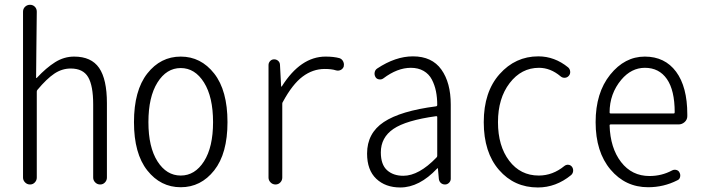

<svg xmlns="http://www.w3.org/2000/svg" viewBox="-20 -786 3000 818"><path d="M78.1 -29.3V-736.3Q78.1 -749 86.9 -757.3Q95.7 -765.6 107.9 -765.6Q120.1 -765.6 128.4 -757.3Q136.7 -749 136.7 -736.3L134.8 -563.5L133.8 -455.1Q133.8 -454.1 134.8 -453.6Q135.7 -453.1 136.7 -454.1Q176.8 -497.1 214.8 -521Q252.9 -544.9 295.9 -544.9Q369.1 -544.9 402.3 -496.6Q435.5 -448.2 435.5 -346.7V-29.3Q435.5 -17.6 427.2 -8.8Q418.9 0 406.7 0Q394.5 0 385.7 -8.8Q377 -17.6 377 -29.3V-340.8Q377 -420.9 355.5 -457.5Q334 -494.1 281.2 -494.1Q244.1 -494.1 211.4 -472.2Q178.7 -450.2 139.6 -403.3Q136.7 -400.4 136.7 -395.5V-29.3Q136.7 -17.6 128.4 -8.8Q120.1 0 107.9 0Q95.7 0 86.9 -8.8Q78.1 -17.6 78.1 -29.3Z M550.8 -265.6Q550.8 -400.4 607.4 -472.7Q664.1 -544.9 750 -544.9Q835.9 -544.9 892.6 -472.7Q949.2 -400.4 949.2 -265.6Q949.2 -131.8 892.6 -60.1Q835.9 11.7 750 11.7Q664.1 11.7 607.4 -60.1Q550.8 -131.8 550.8 -265.6ZM887.7 -265.6Q887.7 -373 849.1 -434.6Q810.5 -496.1 750 -496.1Q689.5 -496.1 650.9 -434.6Q612.3 -373 612.3 -265.6Q612.3 -159.2 650.9 -98.6Q689.5 -38.1 750 -38.1Q810.5 -38.1 849.1 -98.6Q887.7 -159.2 887.7 -265.6Z M1124 -29.3V-508.8Q1124 -518.6 1130.9 -525.9Q1137.7 -533.2 1147.9 -533.2Q1158.2 -533.2 1165.5 -526.4Q1172.9 -519.5 1172.9 -508.8L1177.7 -418Q1177.7 -417 1178.7 -417Q1179.7 -417 1180.7 -418Q1260.7 -544.9 1367.2 -544.9Q1402.3 -544.9 1426.8 -538.1Q1437.5 -534.2 1442.4 -523.4Q1445.3 -517.6 1445.3 -510.7Q1445.3 -506.8 1444.3 -502Q1440.4 -492.2 1431.2 -487.8Q1421.9 -483.4 1411.1 -486.3Q1393.6 -492.2 1363.3 -492.2Q1312.5 -492.2 1269 -459.5Q1225.6 -426.8 1185.5 -352.5Q1182.6 -348.6 1182.6 -344.7V-29.3Q1182.6 -17.6 1174.3 -8.8Q1166 0 1153.8 0Q1141.6 0 1132.8 -8.8Q1124 -17.6 1124 -29.3Z M1685.5 12.7Q1622.1 12.7 1583 -24.4Q1543.9 -61.5 1543.9 -131.8Q1543.9 -218.8 1615.2 -266.1Q1686.5 -313.5 1837.9 -333Q1842.8 -334 1842.8 -338.9Q1842.8 -370.1 1837.4 -397Q1832 -423.8 1819.8 -447.3Q1807.6 -470.7 1784.7 -483.9Q1761.7 -497.1 1730.5 -497.1Q1672.9 -497.1 1613.3 -452.1Q1605.5 -446.3 1595.2 -447.8Q1585 -449.2 1580.1 -457Q1574.2 -466.8 1576.2 -477.5Q1578.1 -488.3 1586.9 -494.1Q1665 -545.9 1739.3 -545.9Q1820.3 -545.9 1860.4 -489.7Q1900.4 -433.6 1900.4 -340.8V-24.4Q1900.4 -14.6 1893.1 -7.3Q1885.7 0 1876 0Q1865.2 0 1857.9 -6.8Q1850.6 -13.7 1849.6 -24.4L1845.7 -68.4Q1845.7 -69.3 1844.7 -69.3Q1843.8 -69.3 1842.8 -68.4Q1766.6 12.7 1685.5 12.7ZM1698.2 -37.1Q1764.6 -37.1 1839.8 -115.2Q1842.8 -118.2 1842.8 -122.1V-288.1Q1842.8 -291 1838.9 -291Q1838.9 -291 1837.9 -291Q1710 -273.4 1656.2 -236.8Q1602.5 -200.2 1602.5 -136.7Q1602.5 -85 1628.9 -61Q1655.3 -37.1 1698.2 -37.1Z M2271.5 12.7Q2170.9 12.7 2106 -62Q2041 -136.7 2041 -265.6Q2041 -394.5 2108.4 -470.2Q2175.8 -545.9 2273.4 -545.9Q2342.8 -545.9 2400.4 -499Q2408.2 -492.2 2409.2 -481.4Q2410.2 -470.7 2403.3 -462.9Q2396.5 -455.1 2386.2 -454.6Q2376 -454.1 2368.2 -460.9Q2325.2 -497.1 2276.4 -497.1Q2201.2 -497.1 2151.4 -432.1Q2101.6 -367.2 2101.6 -265.6Q2101.6 -164.1 2149.4 -101.1Q2197.3 -38.1 2275.4 -38.1Q2335 -38.1 2384.8 -79.1Q2392.6 -85 2401.9 -84Q2411.1 -83 2417 -75.2Q2421.9 -68.4 2421.9 -59.6Q2421.9 -47.9 2413.1 -40Q2348.6 12.7 2271.5 12.7Z M2741.2 11.7Q2644.5 11.7 2581.1 -63.5Q2517.6 -138.7 2517.6 -265.6Q2517.6 -390.6 2579.6 -467.8Q2641.6 -544.9 2727.1 -544.9Q2812.5 -544.9 2860.4 -480.5Q2908.2 -416 2908.2 -298.8Q2908.2 -293 2908.2 -291Q2908.2 -276.4 2897 -266.1Q2885.7 -255.9 2871.1 -255.9H2581.1Q2577.1 -255.9 2577.1 -252Q2580.1 -155.3 2626 -95.7Q2671.9 -36.1 2747.1 -36.1Q2798.8 -36.1 2842.8 -59.6Q2851.6 -64.5 2861.3 -62Q2871.1 -59.6 2875 -50.8Q2879.9 -42 2877.4 -31.7Q2875 -21.5 2865.2 -17.6Q2807.6 11.7 2741.2 11.7ZM2577.1 -306.6Q2577.1 -302.7 2581.1 -302.7H2850.6Q2854.5 -302.7 2854.5 -307.6Q2854.5 -401.4 2821.3 -449.2Q2788.1 -497.1 2727.5 -497.1Q2669.9 -497.1 2627 -446.3Q2577.1 -386.7 2577.1 -306.6Z"/></svg>

Font: Gen Jyuu Gothic L Monospace Light
Style: Regular
Weight: 300
Designer: [Source Han Sans]
Ryoko NISHIZUKA  (kana & ideographs); Paul D. Hunt (Latin, Greek & Cyrillic); Wenlong ZHANG  (bopomofo
Version: Version 1.002.20150607